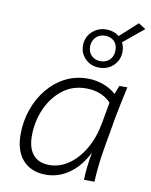

<svg xmlns="http://www.w3.org/2000/svg" viewBox="-91 -889 757 964"><g transform="rotate(10 287.5 -407.0)"><path d="M210 8Q135 8 92.5 -38.5Q50 -85 50 -169Q50 -238 71.5 -298.5Q93 -359 131.5 -405.5Q170 -452 221.5 -478Q273 -504 335 -504Q377 -504 416.5 -489Q456 -474 479 -451L496 -495H537Q526 -447 518.5 -409Q511 -371 505 -342L475 -169Q467 -123 462 -74.5Q457 -26 457 0H403Q404 -34 408 -69Q412 -104 419 -142Q383 -69 328 -30.5Q273 8 210 8ZM218 -43Q271 -43 317.5 -75.5Q364 -108 397 -165.5Q430 -223 443 -298L462 -404Q414 -454 334 -454Q266 -454 215 -414.5Q164 -375 135.5 -310.5Q107 -246 107 -172Q107 -110 135.5 -76.5Q164 -43 218 -43ZM380 -568Q338 -568 309.5 -595.5Q281 -623 281 -664Q281 -706 311 -734.5Q341 -763 384 -763Q422 -763 449 -741L538 -822L575 -799L471 -713Q482 -693 482 -668Q482 -625 453 -596.5Q424 -568 380 -568ZM381 -601Q410 -601 428 -619.5Q446 -638 446 -668Q446 -697 428.5 -714Q411 -731 383 -731Q353 -731 335 -712Q317 -693 317 -664Q317 -636 335 -618.5Q353 -601 381 -601Z"/></g></svg>

Font: Livvic Light
Style: Italic
Weight: 300
Italic angle: -10°
Designer: Jacques Le Bailly, Baron von Fonthausen
Version: Version 1.001; ttfautohint (v1.8.2)